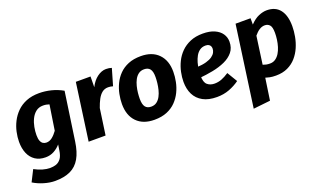

<svg xmlns="http://www.w3.org/2000/svg" viewBox="-78 -1004 2805 1683"><g transform="rotate(-20 1324.5 -163.0)"><path d="M335.7 -548.8Q390.3 -548.8 446.5 -535Q502.7 -521.2 554.2 -492L489 -41.9Q475.7 51.5 441.9 110.3Q408.1 169.1 350.3 196.1Q292.5 223.2 207.7 223.2Q158.7 223.2 105 207.2Q51.3 191.3 7.5 164.3L60.7 59.2Q98.4 79.7 134.9 90.5Q171.5 101.2 205.3 101.2Q234.4 101.2 260.4 92.7Q286.4 84.1 305.9 58.5Q325.3 32.8 332.4 -18.2L340.1 -68.9Q313.7 -38.5 278.4 -19.2Q243.2 0 199.8 0Q142.9 0 104 -26.1Q65 -52.3 45.3 -98.7Q25.6 -145.2 25.6 -206.5Q25.6 -250.2 36 -298.1Q46.3 -345.9 68.9 -390.2Q91.5 -434.6 127.6 -470.7Q163.7 -506.8 215.5 -527.8Q267.2 -548.8 335.7 -548.8ZM331.1 -434.8Q291.6 -434.8 264.3 -413.2Q237.1 -391.7 220.5 -357.4Q203.8 -323.1 196.6 -284.4Q189.3 -245.7 189.3 -210.7Q189.3 -175.5 197.7 -155.4Q206.1 -135.4 220.1 -127.3Q234.1 -119.2 250.7 -119.2Q279.7 -119.2 305.1 -139.4Q330.5 -159.6 353.1 -191.5L388.9 -424.9Q374.1 -430 360.9 -432.4Q347.7 -434.8 331.1 -434.8Z M959 -546.8Q975 -546.8 987.2 -544.8Q999.4 -542.8 1012 -538.5L966.8 -383.2Q954.5 -386.8 944.4 -388.5Q934.2 -390.1 921.9 -390.1Q889.2 -390.1 865.4 -371.1Q841.7 -352.1 824.2 -319.1Q806.8 -286.2 792.3 -243.9L757.5 0H599.5L673.5 -531.6H810.7L809.3 -432Q836.7 -486.9 877.3 -516.8Q918 -546.8 959 -546.8Z M1209.4 17.2Q1103.6 17.2 1045.1 -43.1Q986.6 -103.4 986.6 -209.3Q986.6 -254.1 996.1 -301.4Q1005.6 -348.7 1026.7 -393Q1047.8 -437.3 1082.4 -472.5Q1117 -507.7 1166.8 -528.2Q1216.5 -548.8 1283.7 -548.8Q1390.2 -548.8 1448.8 -488Q1507.5 -427.2 1506.8 -322.3Q1506.8 -278.4 1497.3 -230.8Q1487.9 -183.2 1466.6 -139.2Q1445.3 -95.2 1410.9 -59.7Q1376.5 -24.2 1326.6 -3.5Q1276.7 17.2 1209.4 17.2ZM1220.9 -101Q1252.1 -101 1273.5 -117.1Q1294.9 -133.1 1308.7 -159.4Q1322.5 -185.6 1330.1 -216.2Q1337.7 -246.9 1341.1 -277.5Q1344.5 -308.2 1344.5 -332.3Q1345.1 -384.4 1327 -407.5Q1309 -430.5 1272.2 -430.5Q1241.7 -430.5 1220 -414.5Q1198.3 -398.4 1184.4 -372.2Q1170.6 -345.9 1162.9 -315.3Q1155.1 -284.7 1152 -254Q1149 -223.4 1149 -199.3Q1149 -147.2 1166.9 -124.1Q1184.8 -101 1220.9 -101Z M1862.2 -548.8Q1927.3 -548.8 1971.1 -529.1Q2015 -509.5 2037.4 -476.4Q2059.8 -443.3 2059.8 -402.4Q2059.8 -344.7 2028.7 -306.6Q1997.6 -268.4 1945.8 -245.1Q1894 -221.8 1830.8 -209.6Q1767.6 -197.4 1703.8 -191.7L1716 -289.1Q1768.5 -291.8 1804 -302Q1839.4 -312.1 1860.5 -327.3Q1881.6 -342.5 1890.8 -360.1Q1900 -377.8 1900 -395.5Q1900 -407.2 1895.7 -417.5Q1891.3 -427.7 1880.3 -434.8Q1869.4 -441.9 1849.5 -441.9Q1818.3 -441.9 1795.9 -426.2Q1773.6 -410.5 1758.8 -384.3Q1744 -358.1 1735.2 -326.7Q1726.5 -295.2 1722.8 -263.6Q1719.1 -232 1719.1 -205.9Q1719.1 -146.2 1745.4 -123.5Q1771.7 -100.8 1812.3 -100.8Q1846.7 -100.8 1878.7 -113.1Q1910.8 -125.4 1947.4 -149.8L2004.6 -54.6Q1961 -23 1908 -2.9Q1855 17.2 1792.2 17.2Q1714.5 17.2 1662.7 -11.1Q1610.9 -39.3 1585.4 -90Q1560 -140.6 1560 -207.9Q1560 -250.9 1570 -298.2Q1579.9 -345.5 1601.7 -390.2Q1623.5 -434.8 1659.1 -470.5Q1694.6 -506.1 1744.8 -527.4Q1795 -548.8 1862.2 -548.8Z M2216.2 206 2058.2 223.2 2163.5 -531.6H2303.3L2303.3 -472.7Q2343.6 -515.1 2383.8 -531.9Q2423.9 -548.8 2459.4 -548.8Q2540.5 -548.8 2582.1 -494.6Q2623.6 -440.5 2623.6 -341.8Q2623.6 -295.8 2614.4 -245.9Q2605.3 -195.9 2585.1 -149.3Q2564.9 -102.7 2532.1 -65Q2499.3 -27.4 2452.1 -5.1Q2405 17.2 2341.7 17.2Q2308.2 17.2 2285.1 12.4Q2262.1 7.6 2246.2 2.2ZM2329.1 -100Q2358.3 -100 2380.2 -115.3Q2402.1 -130.5 2417.6 -155.6Q2433 -180.7 2442.6 -212Q2452.2 -243.3 2456.6 -275.9Q2461 -308.6 2461 -338.3Q2461 -393.7 2443.1 -412.3Q2425.2 -430.9 2398.9 -430.9Q2370.9 -430.9 2346.3 -414.7Q2321.8 -398.5 2299.3 -370.5L2263.4 -112.1Q2278.7 -106.4 2293.8 -103.2Q2308.9 -100 2329.1 -100Z"/></g></svg>

Font: Fira Sans Variable
Style: Italic
Weight: 397
Italic angle: -8°
Designer: Carrois Corporate & Edenspiekermann AG
Foundry: Carrois Corporate GbR & Edenspiekermann AG
Version: Version 4.202